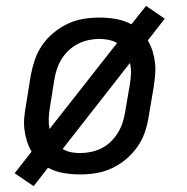

<svg xmlns="http://www.w3.org/2000/svg" viewBox="-20 -588 640 656"><path d="M95 48 30 4 88 -70Q78 -87 72 -106Q66 -125 63.5 -145.5Q61 -166 63 -187.5Q65 -209 69 -230L85 -330Q90 -357 99 -383.5Q108 -410 124 -433.5Q140 -457 163 -476Q186 -495 212 -507Q238 -519 265 -523.5Q292 -528 319 -528Q349 -528 377 -523Q405 -518 429 -505L479 -568L543 -524L485 -450Q495 -433 501 -414Q507 -395 509.5 -374.5Q512 -354 510 -332.5Q508 -311 505 -290L488 -190Q484 -163 475 -136.5Q466 -110 449.5 -86.5Q433 -63 410.5 -44Q388 -25 362 -13Q336 -1 308.5 3.5Q281 8 254 8Q224 8 196 3Q168 -2 144 -15ZM149 -147 380 -441Q366 -449 350.5 -452Q335 -455 319 -455Q301 -455 282.5 -451Q264 -447 247 -438.5Q230 -430 215.5 -416.5Q201 -403 191 -387Q181 -371 175 -353.5Q169 -336 166 -318L150 -218Q147 -200 146.5 -182Q146 -164 149 -147ZM254 -65Q272 -65 291 -69Q310 -73 327 -81.5Q344 -90 358 -103.5Q372 -117 382 -133Q392 -149 398 -166.5Q404 -184 407 -202L424 -302Q427 -320 427.5 -338Q428 -356 424 -373L194 -79Q207 -71 222.5 -68Q238 -65 254 -65Z"/></svg>

Font: Iosevka Plex Etoile
Style: Italic
Weight: 400
Italic angle: -9°
Designer: Belleve Invis
Foundry: Belleve Invis
Version: Version 25.1.1; ttfautohint (v1.8.4)